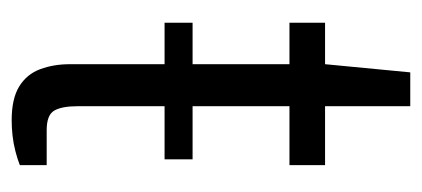

<svg xmlns="http://www.w3.org/2000/svg" viewBox="-217 -495 723 329"><g transform="rotate(90 144.5 -330.5)"><path d="M19 -251V-299H253V-251ZM186 11Q149 11 128 -2Q107 -15 98.5 -38Q90 -61 90 -89V-465H19V-526H90L104 -672H162V-526H263V-465H162V-102Q162 -75 169.5 -62Q177 -49 203 -49H263V-3Q253 1 239.5 4.5Q226 8 212.5 9.5Q199 11 186 11Z"/></g></svg>

Font: Archivo SemiBold Light
Style: Regular
Weight: 300
Version: Version 2.001